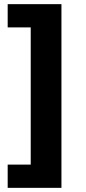

<svg xmlns="http://www.w3.org/2000/svg" viewBox="-20 -725 416 925"><path d="M17 180V68H128V-593H17V-705H276V180Z"/></svg>

Font: Mulish ExtraBold
Style: Regular
Weight: 800
Designer: Vernon Adams
Foundry: Vernon Adams
Version: Version 3.603; ttfautohint (v1.8.3)